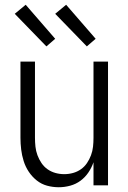

<svg xmlns="http://www.w3.org/2000/svg" viewBox="-20 -779 540 807"><path d="M227 8Q202 8 178 1.5Q154 -5 134.5 -20.5Q115 -36 101 -57Q87 -78 79.5 -102Q72 -126 69 -150.5Q66 -175 66 -200V-520H127V-200Q127 -181 129 -162.5Q131 -144 137.5 -126.5Q144 -109 154.5 -93.5Q165 -78 180 -67.5Q195 -57 213 -52Q231 -47 250 -47Q269 -47 287 -52Q305 -57 320 -67.5Q335 -78 345.5 -93.5Q356 -109 362.5 -126.5Q369 -144 371 -162.5Q373 -181 373 -200V-520H434V0H373V-97Q365 -74 351.5 -54Q338 -34 318.5 -19.5Q299 -5 275 1.5Q251 8 227 8ZM345 -584 212 -721 258 -759 382 -616ZM175 -584 42 -721 88 -759 212 -616Z"/></svg>

Font: Iosevka Fixed SS04 Light
Style: Regular
Weight: 300
Monospace: yes
Designer: Belleve Invis
Foundry: Belleve Invis
Version: Version 32.5.0